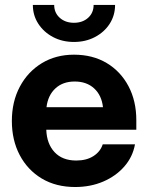

<svg xmlns="http://www.w3.org/2000/svg" viewBox="-20 -750 602 782"><path d="M286.1 11.7Q208 11.7 150.1 -22.9Q92.3 -57.6 60.3 -118.4Q28.3 -179.2 28.3 -257.3Q28.3 -335.9 60.8 -397Q93.3 -458 150.4 -492.7Q207.5 -527.3 281.2 -527.3Q357.4 -527.3 414.3 -493.4Q471.2 -459.5 503.2 -399.2Q535.2 -338.9 535.2 -260.3V-221.7H168.5Q170.4 -164.6 202.1 -130.4Q233.9 -96.2 290.5 -96.2Q332.5 -96.2 360.6 -114.3Q388.7 -132.3 398.4 -162.1H529.8Q520.5 -110.8 486.3 -71.8Q452.1 -32.7 400.4 -10.5Q348.6 11.7 286.1 11.7ZM169.4 -313.5H399.4Q394 -361.8 363.5 -389.9Q333 -418 284.2 -418Q235.8 -418 205.6 -389.9Q175.3 -361.8 169.4 -313.5ZM281.2 -579.1Q233.9 -579.1 196 -599.1Q158.2 -619.1 136 -653.3Q113.8 -687.5 113.8 -730H200.7Q200.7 -697.8 223.4 -677.5Q246.1 -657.2 281.2 -657.2Q316.4 -657.2 338.9 -677.5Q361.3 -697.8 361.3 -730H448.7Q448.7 -687.5 426.8 -653.3Q404.8 -619.1 366.7 -599.1Q328.6 -579.1 281.2 -579.1Z"/></svg>

Font: Inter Display
Style: Bold
Weight: 700
Designer: Rasmus Andersson
Foundry: rsms
Version: Version 4.001;git-9221beed3